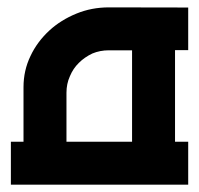

<svg xmlns="http://www.w3.org/2000/svg" viewBox="-20 -506 545 526"><path d="M495.6 -368.7H459.5V-117.7H495.6V0H9.8V-117.7H44.4V-267.1Q44.4 -313 63.5 -352.5Q81.5 -391.1 115.2 -422.4Q146.5 -451.2 189.5 -468.8Q231 -485.8 278.3 -485.8L495.6 -485.4ZM162.1 -117.7H341.8V-368.2H278.3Q253.9 -368.2 232.9 -359.4Q211.4 -349.1 196.3 -334Q180.2 -318.4 171.4 -296.9Q162.1 -276.4 162.1 -252Z"/></svg>

Font: Sangha Kali
Style: Regular
Weight: 400
Designer: Seslavinskaya Anna
Foundry: Popkern
Version: Version 2.000;PS 002.000;hotconv 1.0.88;makeotf.lib2.5.64775